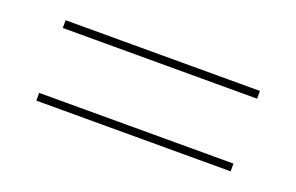

<svg xmlns="http://www.w3.org/2000/svg" viewBox="-41 -526 682 442"><g transform="rotate(20 300.0 -305.5)"><path d="M62 -385V-404H538V-385ZM62 -207V-226H538V-207Z"/></g></svg>

Font: IBM Plex Sans Arabic Thin
Style: Regular
Weight: 100
Designer: Mike Abbink, Paul van der Laan, Pieter van Rosmalen, Wael Morcos, Khajak Apelian
Foundry: Bold Monday
Version: Version 1.101